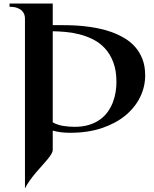

<svg xmlns="http://www.w3.org/2000/svg" viewBox="-20 -720 858 1070"><path d="M789.1 -299.8Q789.1 -236.3 760.7 -178.5Q732.4 -120.6 678.7 -76.4Q625 -32.2 547.4 -6.1Q469.7 20 371.1 20Q346.2 20 321.8 17.3Q297.4 14.6 273.9 7.8V115.2Q273.9 126 265.6 139.4Q257.3 152.8 244.1 168.9Q231 185.1 214.1 203.4Q197.3 221.7 180.2 241.9Q163.1 262.2 147 284.4Q130.9 306.6 119.1 330.1V-618.2Q119.1 -627.9 115.5 -639.2Q111.8 -650.4 102.3 -659.9Q92.8 -669.4 76.2 -675.8Q59.6 -682.1 33.2 -682.1V-700.2H273.9V-580.1H311Q335 -580.1 368.4 -579.3Q401.9 -578.6 439.9 -575Q478 -571.3 518.8 -563.7Q559.6 -556.2 598.4 -542.5Q637.2 -528.8 671.9 -508.5Q706.5 -488.3 732.7 -459Q758.8 -429.7 773.9 -390.4Q789.1 -351.1 789.1 -299.8ZM628.9 -263.2Q628.9 -327.6 611.1 -373.8Q593.3 -419.9 564.2 -451.2Q535.2 -482.4 497.6 -501Q460 -519.5 420.7 -529.3Q381.3 -539.1 343 -542.2Q304.7 -545.4 273.9 -545.9V-38.1Q301.3 -22.9 333.5 -18.1Q365.7 -13.2 395 -13.2Q440.9 -13.2 476.3 -24.2Q511.7 -35.2 537.6 -54Q563.5 -72.8 581.1 -97.7Q598.6 -122.6 609.1 -150.1Q619.6 -177.7 624.3 -206.8Q628.9 -235.8 628.9 -263.2Z"/></svg>

Font: Uncial Antiqua
Style: Regular
Weight: 400
Version: Version 1.000